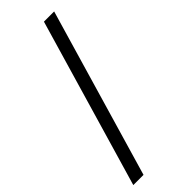

<svg xmlns="http://www.w3.org/2000/svg" viewBox="-287 -773 957 957"><g transform="rotate(-45 191.5 -294.5)"><path d="M9 151 270 -740H342L81 151Z"/></g></svg>

Font: Aneliza
Style: Regular
Weight: 400
Designer: Mike Abbink, Paul van der Laan, Pieter van Rosmalen
Foundry: Bold Monday
Version: Version 3.001;September 8, 2019;FontCreator 11.5.0.2425 64-b